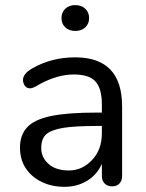

<svg xmlns="http://www.w3.org/2000/svg" viewBox="-20 -723 570 750"><path d="M377.9 -202.1V-231H359.9Q272 -231 226.1 -223.4Q180.2 -215.8 160.6 -198.5Q141.1 -181.2 141.1 -144.5Q141.1 -107.9 169.7 -82.5Q198.2 -57.1 249.5 -57.1Q300.8 -57.1 339.4 -97.7Q377.9 -138.2 377.9 -202.1ZM457 -307.1V-35.2Q457 -17.1 446.5 -6.1Q436 4.9 418 4.9Q399.9 4.9 388.9 -6.1Q377.9 -17.1 377.9 -35.2V-83Q358.9 -40 319.8 -16.6Q280.8 6.8 231.9 6.8Q183.1 6.8 143.6 -12Q104 -30.8 81.1 -64.9Q58.1 -99.1 58.1 -147.2Q58.1 -195.3 85.9 -225.6Q113.8 -255.9 178 -269.5Q242.2 -283.2 356 -283.2H377.9V-315.9Q377.9 -376 353.5 -404.1Q329.1 -432.1 267.6 -432.1Q206.1 -432.1 136.2 -395Q109.4 -377.9 97.7 -377.9Q85.9 -377.9 78.1 -386.7Q70.3 -396.5 69.8 -410.2Q69.8 -435.1 105.5 -455.6Q180.7 -499 273.9 -499Q457 -499 457 -307.1ZM235.1 -616Q220.2 -629.9 220.2 -652.3Q220.2 -674.8 235.1 -689Q250 -703.1 273.9 -703.1Q297.9 -703.1 313 -689Q328.1 -674.8 328.1 -652.3Q328.1 -629.9 313 -616Q297.9 -602.1 273.9 -602.1Q250 -602.1 235.1 -616Z"/></svg>

Font: Nunito-Regular
Style: Regular
Weight: 400
Designer: Vernon Adams
Foundry: newtypography
Version: Version 3.000